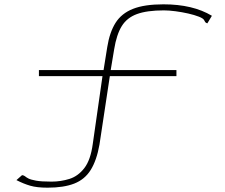

<svg xmlns="http://www.w3.org/2000/svg" viewBox="-20 -693 1040 888"><path d="M200 175Q151 175 120 166Q89 157 56 140L82 117Q91 118 96 122.5Q101 127 111.5 132.5Q122 138 146.5 142.5Q171 147 218 147Q261 147 301 134.5Q341 122 370 84.5Q399 47 409 -27L454 -341H160V-369H459L476 -475Q487 -544 514.5 -587.5Q542 -631 595 -652Q648 -673 736 -673Q872 -673 960 -620L939 -585Q932 -587 929 -591Q926 -595 924 -600Q920 -608 899.5 -616Q879 -624 850.5 -630.5Q822 -637 791.5 -641Q761 -645 738 -645Q660 -645 613.5 -628Q567 -611 543 -572Q519 -533 508 -465L492 -369H796V-341H488L440 -24Q427 49 399.5 93Q372 137 323.5 156Q275 175 200 175Z"/></svg>

Font: Inconsolata UltraExpanded ExtraLight
Style: Regular
Weight: 200
Width: 9
Monospace: yes
Designer: Raph Levien, Cyreal, Brenton Simpson
Foundry: Raph Levien, Cyreal, Google
Version: Version 3.001; ttfautohint (v1.8.2.53-6de2)